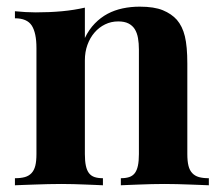

<svg xmlns="http://www.w3.org/2000/svg" viewBox="-20 -551 654 571"><path d="M395.5 -531.2Q438.5 -531.2 464.4 -520.5Q490.2 -509.8 505.9 -492.2Q522.5 -473.1 529.8 -443.1Q537.1 -413.1 537.1 -362.3V-92.8Q537.1 -71.8 540.5 -58.1Q543.9 -44.4 551.8 -36.1Q559.6 -27.8 571.5 -24.4Q583.5 -21 601.1 -21V0Q591.3 -0.5 576.4 -1Q561.5 -1.5 543.9 -2.2Q526.4 -2.9 506.8 -3.4Q487.3 -3.9 469.2 -3.9Q450.2 -3.9 430.9 -3.4Q411.6 -2.9 394.3 -2.2Q377 -1.5 362.8 -1Q348.6 -0.5 339.4 0V-21Q354 -21 364.3 -24.4Q374.5 -27.8 380.9 -36.1Q387.2 -44.4 390.1 -58.1Q393.1 -71.8 393.1 -92.8V-403.8Q393.1 -422.4 390.4 -437.7Q387.7 -453.1 380.9 -464.1Q374 -475.1 362.1 -481.2Q350.1 -487.3 331.5 -487.3Q310.5 -487.3 292.5 -478.5Q274.4 -469.7 261 -454.1Q247.6 -438.5 240 -417.5Q232.4 -396.5 232.4 -371.6V-92.8Q232.4 -71.8 235.4 -58.1Q238.3 -44.4 244.6 -36.1Q251 -27.8 261.2 -24.4Q271.5 -21 286.1 -21V0Q277.3 -0.5 263.7 -1Q250 -1.5 233.6 -2.2Q217.3 -2.9 198.7 -3.4Q180.2 -3.9 162.1 -3.9Q143.1 -3.9 122.8 -3.4Q102.5 -2.9 84 -2.2Q65.4 -1.5 49.8 -1Q34.2 -0.5 24.4 0V-21Q42 -21 54 -24.4Q65.9 -27.8 73.7 -36.1Q81.5 -44.4 85 -58.1Q88.4 -71.8 88.4 -92.8V-408.2Q88.4 -453.1 74.5 -474.9Q60.5 -496.6 24.4 -496.6V-517.6Q40 -516.1 55.7 -515.1Q71.3 -514.2 86.4 -514.2Q128.4 -514.2 164.6 -517.6Q200.7 -521 232.4 -528.3V-438Q244.6 -463.4 262 -481.2Q279.3 -499 300 -510Q320.8 -521 345 -526.1Q369.1 -531.2 395.5 -531.2Z"/></svg>

Font: SVN-Playfair Display
Style: Bold
Weight: 700
Designer: Claus Eggers Sørensen
Foundry: Claus Eggers Sørensen
Version: Version 1.004;PS 001.004;hotconv 1.0.70;makeotf.lib2.5.58329